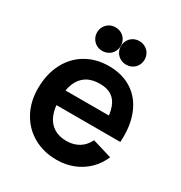

<svg xmlns="http://www.w3.org/2000/svg" viewBox="-178 -877 958 1018"><g transform="rotate(30 301.0 -367.5)"><path d="M315.3 15Q234.3 15 171.9 -20.3Q109.5 -55.7 74.8 -119.3Q40 -182.9 40 -264.2Q40 -351.3 73.9 -417.2Q107.8 -483.2 168.8 -519.1Q229.7 -555 308.7 -555Q391.5 -555 450.7 -516Q509.9 -477.1 538.3 -404.9Q566.8 -332.8 560.1 -236.3H440.5V-280.3Q440.2 -339.5 426.6 -376.6Q413.1 -413.7 385.2 -431.7Q357.4 -449.7 313.7 -449.7Q264.8 -449.7 232.2 -429.2Q199.6 -408.8 183.5 -368.9Q167.5 -329 167.5 -270Q167.5 -215.2 183.5 -176.7Q199.6 -138.2 231.3 -118Q263.1 -97.8 308.7 -97.8Q352.7 -97.8 385.1 -117.6Q417.5 -137.4 435 -174.8L554.2 -139Q533.8 -90.9 497.7 -56.2Q461.5 -21.4 414.5 -3.2Q367.4 15 315.3 15ZM129.5 -236.3V-327.5H501.2V-236.3ZM381.2 -606.4Q360.7 -606.4 344.2 -616Q327.8 -625.5 318.3 -641.9Q308.8 -658.3 308.8 -678.3Q308.8 -698.4 318.3 -714.8Q327.8 -731.2 344.2 -740.8Q360.7 -750.3 381.2 -750.3Q401.6 -750.3 418.2 -740.8Q434.8 -731.2 444.2 -714.8Q453.6 -698.4 453.6 -678.3Q453.6 -658.3 444.2 -641.9Q434.8 -625.5 418.2 -616Q401.6 -606.4 381.2 -606.4ZM235.3 -606.4Q214.8 -606.4 198.4 -616Q182 -625.5 172.5 -641.9Q162.9 -658.3 162.9 -678.3Q162.9 -698.4 172.5 -714.8Q182 -731.2 198.4 -740.8Q214.8 -750.3 235.3 -750.3Q255.8 -750.3 272.4 -740.8Q289 -731.2 298.4 -714.8Q307.8 -698.4 307.8 -678.3Q307.8 -658.3 298.4 -641.9Q289 -625.5 272.4 -616Q255.8 -606.4 235.3 -606.4Z"/></g></svg>

Font: Hauora
Style: Regular
Weight: 400
Designer: Wayne Shih
Foundry: WCYS
Version: Version 1.001